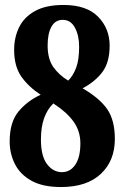

<svg xmlns="http://www.w3.org/2000/svg" viewBox="-20 -744 501 774"><path d="M226 10Q153 10 107.5 -15Q62 -40 40.5 -82Q19 -124 19 -174Q19 -252 55 -295Q91 -338 144 -362Q96 -393 66.5 -434.5Q37 -476 37 -543Q37 -593 57 -634Q77 -675 121 -699.5Q165 -724 236 -724Q329 -724 375.5 -676.5Q422 -629 422 -560Q422 -493 393 -454Q364 -415 313 -388Q382 -348 412.5 -303.5Q443 -259 443 -184Q443 -96 386.5 -43Q330 10 226 10ZM255 -419Q275 -439 287 -471Q299 -503 299 -556Q299 -601 282 -632.5Q265 -664 233 -664Q203 -664 187.5 -636.5Q172 -609 172 -561Q172 -507 194.5 -474.5Q217 -442 255 -419ZM230 -50Q263 -50 283.5 -80Q304 -110 304 -166Q304 -216 276 -254.5Q248 -293 195 -327Q171 -304 158 -268Q145 -232 145 -182Q145 -115 169.5 -82.5Q194 -50 230 -50Z"/></svg>

Font: Noto Serif Ethiopic ExtraCondensed ExtraBold
Style: Regular
Weight: 800
Width: 2
Designer: Monotype Design Team
Foundry: Monotype Imaging Inc.
Version: Version 2.102; ttfautohint (v1.8.4.7-5d5b)